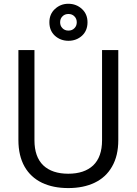

<svg xmlns="http://www.w3.org/2000/svg" viewBox="-20 -959 706 993"><path d="M333 13.7Q254.9 13.7 197.3 -13.7Q138.7 -42 107.4 -96.7Q75.2 -153.3 75.2 -234.4Q75.2 -389.6 75.2 -700.2Q95.7 -700.2 158.2 -700.2Q158.2 -583 158.2 -233.4Q158.2 -147.5 204.1 -103.5Q250 -60.5 333 -60.5Q416 -60.5 461.9 -103.5Q507.8 -147.5 507.8 -233.4Q507.8 -388.7 507.8 -700.2Q529.3 -700.2 591.8 -700.2Q591.8 -584 591.8 -234.4Q591.8 -153.3 559.6 -97.7Q528.3 -42 468.8 -13.7Q411.1 13.7 333 13.7ZM334 -748Q293 -748 263.7 -774.4Q235.4 -800.8 235.4 -843.8Q235.4 -885.7 263.7 -912.1Q293 -939.5 333 -939.5Q375 -939.5 404.3 -912.1Q432.6 -885.7 432.6 -843.8Q432.6 -800.8 404.3 -774.4Q375 -748 334 -748ZM334 -800.8Q353.5 -800.8 365.2 -813.5Q377 -825.2 377 -843.8Q377 -862.3 365.2 -874Q353.5 -886.7 334 -886.7Q314.5 -886.7 302.7 -874Q291 -862.3 291 -843.8Q291 -825.2 302.7 -813.5Q314.5 -800.8 334 -800.8Z"/></svg>

Font: Kadena Space Grotesk
Style: Regular
Weight: 400
Designer: Florian Karsten
Version: Version 2.000